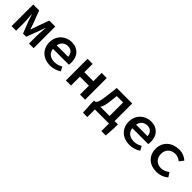

<svg xmlns="http://www.w3.org/2000/svg" viewBox="260 -1705 3079 3079"><g transform="rotate(45 1800.0 -165.5)"><path d="M50 0V-491H185L260 -293Q271 -263 280.5 -235Q290 -207 299 -178H303Q314 -207 324 -235Q334 -263 343 -293L415 -491H550V0H445V-172Q445 -190 446.5 -214.5Q448 -239 450 -265.5Q452 -292 454 -317.5Q456 -343 458 -363H454Q443 -332 431 -298Q419 -264 408 -235L336 -45H265L190 -235Q179 -264 168 -298.5Q157 -333 146 -363H142Q143 -343 145.5 -317.5Q148 -292 149.5 -265.5Q151 -239 152.5 -214.5Q154 -190 154 -172V0Z M930 12Q874 12 825 -5.5Q776 -23 739.5 -56Q703 -89 682 -137Q661 -185 661 -246Q661 -306 682 -353.5Q703 -401 738.5 -434.5Q774 -468 819.5 -485.5Q865 -503 915 -503Q970 -503 1012 -485.5Q1054 -468 1083 -437.5Q1112 -407 1127 -364Q1142 -321 1142 -270Q1142 -253 1140.5 -237.5Q1139 -222 1137 -212H776Q786 -143 831 -110Q876 -77 945 -77Q984 -77 1017 -88Q1050 -99 1083 -118L1122 -46Q1083 -20 1033.5 -4Q984 12 930 12ZM918 -414Q867 -414 828.5 -384Q790 -354 779 -294H1040Q1034 -354 1002.5 -384Q971 -414 918 -414Z M1282 0V-491H1398V-303H1602V-491H1718V0H1602V-202H1398V0Z M2020 -260Q2013 -202 2001.5 -161Q1990 -120 1973 -92H2180V-400H2036ZM1841 172 1830 -17V-92H1857Q1866 -97 1874.5 -107Q1883 -117 1891 -138Q1899 -159 1906 -194Q1913 -229 1920 -285L1944 -491H2295V-92H2370V-17L2358 172H2259V0H1940V172Z M2730 12Q2674 12 2625 -5.5Q2576 -23 2539.5 -56Q2503 -89 2482 -137Q2461 -185 2461 -246Q2461 -306 2482 -353.5Q2503 -401 2538.5 -434.5Q2574 -468 2619.5 -485.5Q2665 -503 2715 -503Q2770 -503 2812 -485.5Q2854 -468 2883 -437.5Q2912 -407 2927 -364Q2942 -321 2942 -270Q2942 -253 2940.5 -237.5Q2939 -222 2937 -212H2576Q2586 -143 2631 -110Q2676 -77 2745 -77Q2784 -77 2817 -88Q2850 -99 2883 -118L2922 -46Q2883 -20 2833.5 -4Q2784 12 2730 12ZM2718 -414Q2667 -414 2628.5 -384Q2590 -354 2579 -294H2840Q2834 -354 2802.5 -384Q2771 -414 2718 -414Z M3344 12Q3286 12 3236.5 -5Q3187 -22 3150.5 -55Q3114 -88 3093.5 -136Q3073 -184 3073 -245Q3073 -306 3095.5 -354Q3118 -402 3156 -435Q3194 -468 3245 -485.5Q3296 -503 3352 -503Q3412 -503 3457.5 -483Q3503 -463 3534 -434L3479 -362Q3450 -385 3420.5 -397Q3391 -409 3358 -409Q3284 -409 3238 -364.5Q3192 -320 3192 -245Q3192 -208 3204 -178Q3216 -148 3237.5 -126.5Q3259 -105 3289 -93.5Q3319 -82 3355 -82Q3397 -82 3431.5 -98Q3466 -114 3495 -136L3543 -62Q3500 -25 3448.5 -6.5Q3397 12 3344 12Z"/></g></svg>

Font: Source Code Pro Semibold
Style: Regular
Weight: 600
Monospace: yes
Designer: Paul D. Hunt, Teo Tuominen
Foundry: Adobe Systems Incorporated
Version: Version 2.030;PS 1.000;hotconv 16.6.51;makeotf.lib2.5.65220